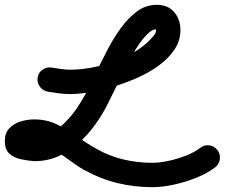

<svg xmlns="http://www.w3.org/2000/svg" viewBox="-71 -618 932 796"><path d="M85 -296Q88 -317 105 -329Q122 -341 143 -338Q162 -335 181.5 -332Q201 -329 221 -329Q275 -329 337 -343.5Q399 -358 456 -386Q513 -414 551 -453Q558 -460 567 -471Q576 -482 576 -493Q576 -495 575 -499.5Q574 -504 575 -502Q577 -499 579 -498Q583 -495 581.5 -496Q580 -497 579 -497Q562 -497 544 -480.5Q526 -464 508 -438.5Q490 -413 474.5 -384.5Q459 -356 447 -332Q435 -308 429 -295Q415 -267 401.5 -239.5Q388 -212 374 -184Q353 -142 323 -100.5Q293 -59 254.5 -24.5Q216 10 170.5 30Q125 50 74 50Q74 50 71 50Q69 50 69 50Q43 48 15 42Q-13 36 -32 19Q-51 2 -51 -33Q-51 -67 -32 -86.5Q-13 -106 15 -114.5Q43 -123 71 -123Q122 -123 164.5 -102.5Q207 -82 246 -54Q285 -26 327 -2Q381 29 440 43Q499 57 561 57Q590 57 627.5 49Q665 41 700.5 27Q736 13 759 -5Q776 -18 796.5 -15.5Q817 -13 830 4Q843 20 840.5 41Q838 62 822 75Q790 100 744 118.5Q698 137 649.5 147.5Q601 158 561 158Q485 158 414 140.5Q343 123 277 86Q247 69 213 43.5Q179 18 143 -2Q107 -22 71 -22Q66 -22 54.5 -20.5Q43 -19 44 -19Q48 -23 49 -29Q50 -35 50 -33Q50 -29 50 -32.5Q50 -36 49 -40Q47 -48 41 -53Q39 -55 46.5 -54Q54 -53 64 -52Q74 -51 79 -50Q79 -50 77 -50Q74 -51 74 -51Q109 -51 141 -67.5Q173 -84 200 -111.5Q227 -139 248 -170Q269 -201 284 -229Q297 -257 311 -284.5Q325 -312 338 -340Q355 -374 378 -418Q401 -462 431 -503Q461 -544 497.5 -571Q534 -598 579 -598Q625 -598 651 -568Q677 -538 677 -493Q677 -450 653 -413.5Q629 -377 589 -347.5Q549 -318 499.5 -296Q450 -274 398.5 -258.5Q347 -243 301 -235.5Q255 -228 221 -228Q197 -228 173.5 -231Q150 -234 127 -238Q106 -242 94 -259Q82 -276 85 -296Z"/></svg>

Font: FRB American Cursive Ultra
Style: Bold Italic
Weight: 1000
Italic angle: -25°
Version: Version 2.0;Modular Font Editor K font №1